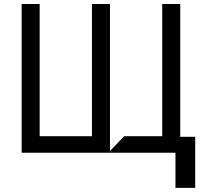

<svg xmlns="http://www.w3.org/2000/svg" viewBox="-20 -747 1022 939"><path d="M861.5 -727.3V-78.1H934.7V171.9H838.1V0H85.9V-727.3H174V-81H429.7V-727.3H517.8V-8.5L587.4 -81H773.4V-727.3Z"/></svg>

Font: Riot Sans
Style: Regular
Weight: 400
Designer: Rasmus Andersson
Foundry: rsms
Version: Version 4.001